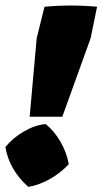

<svg xmlns="http://www.w3.org/2000/svg" viewBox="-22 -686 380 712"><path d="M338 -661 314 -544 209 -253H88L114 -544L143 -661Q241 -670 338 -661ZM147 -226Q179 -201 202.5 -160Q226 -119 233 -77Q201 -43 161 -21Q121 1 83 7Q12 -56 -2 -141Q26 -175 66.5 -198.5Q107 -222 147 -226Z"/></svg>

Font: Piazzolla Black
Style: Italic
Weight: 900
Italic angle: -11.3°
Designer: Juan Pablo del Peral
Foundry: Huerta Tipografica
Version: Version 1.330